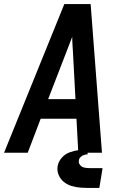

<svg xmlns="http://www.w3.org/2000/svg" viewBox="-30 -755 626 949"><path d="M-10 0H107L171 -168H348L357 0H474L418 -735H288ZM208 -265 295 -490Q303 -511 311 -531.5Q319 -552 327 -573Q327 -552 328.5 -531.5Q330 -511 331 -490L343 -265ZM416 174H461L477 76H417Q417 76 417 76Q417 76 417 76H416Q403 76 389.5 74Q376 72 366.5 61.5Q357 51 360 38Q361 28 368.5 21Q376 14 385 11Q394 8 403 8V-16Q381 -16 358.5 -13Q336 -10 314 -2Q292 6 275.5 24.5Q259 43 255 66Q251 89 260 110Q269 131 286 144.5Q303 158 324.5 164.5Q346 171 369.5 172.5Q393 174 416 174Z"/></svg>

Font: Iosevka Sparkle SmBdObl
Style: Regular
Weight: 600
Italic angle: -9°
Designer: Belleve Invis
Foundry: Belleve Invis
Version: Version 4.5.0; ttfautohint (v1.8.3)